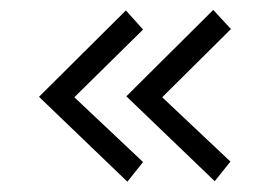

<svg xmlns="http://www.w3.org/2000/svg" viewBox="-20 -549 540 382"><path d="M231.4 -357.4 407.2 -188.5 438.5 -227.5 302.7 -355.5 439.5 -491.2 404.3 -529.3ZM57.6 -356.4 233.4 -187.5 264.6 -226.6 127.9 -355.5 264.6 -490.2 230.5 -528.3Z"/></svg>

Font: Dotum
Style: Regular
Weight: 400
Version: Version 2.21